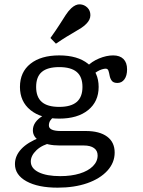

<svg xmlns="http://www.w3.org/2000/svg" viewBox="-20 -686 668 899"><path d="M250 192.7Q158.1 192.7 104 162.9Q50 133.1 50 82.3Q50 43.5 79.8 11.7Q109.7 -20.2 168.5 -42.7L224.2 -18.5Q177.4 -8.1 150.8 17.3Q124.2 42.7 124.2 70.2Q124.2 102.4 161.3 120.6Q198.4 138.7 262.1 138.7Q313.7 138.7 353.2 126.6Q392.7 114.5 414.9 92.3Q437.1 70.2 437.1 41.9Q437.1 19.4 420.2 7.3Q403.2 -4.8 372.6 -4.8H259.7Q202.4 -4.8 168.1 -24.2Q133.9 -43.5 133.9 -75.8Q133.9 -96 146 -113.3Q158.1 -130.6 183.1 -145.2L231.5 -137.9Q220.2 -129.8 214.5 -120.2Q208.9 -110.5 208.9 -98.4Q208.9 -85.5 223 -79Q237.1 -72.6 264.5 -72.6H381.5Q446 -72.6 481.5 -46.4Q516.9 -20.2 516.9 28.2Q516.9 75.8 482.7 113.3Q448.4 150.8 388.3 171.8Q328.2 192.7 250 192.7ZM257.3 -130.6Q171.8 -130.6 122.6 -170.6Q73.4 -210.5 73.4 -279Q73.4 -348.4 122.6 -387.5Q171.8 -426.6 257.3 -426.6Q343.5 -426.6 392.7 -387.1Q441.9 -347.6 441.9 -279Q441.9 -210.5 392.7 -170.6Q343.5 -130.6 257.3 -130.6ZM257.3 -185.5Q312.1 -185.5 339.1 -208.5Q366.1 -231.5 366.1 -279Q366.1 -326.6 339.1 -349.2Q312.1 -371.8 257.3 -371.8Q202.4 -371.8 175.8 -349.2Q149.2 -326.6 149.2 -279Q149.2 -231.5 175.8 -208.5Q202.4 -185.5 257.3 -185.5ZM529.8 -297.6Q511.3 -297.6 503.6 -307.7Q496 -317.7 493.5 -331Q491.1 -344.4 487.9 -354.4Q484.7 -364.5 475 -364.5Q467.7 -364.5 457.3 -361.3Q446.8 -358.1 435.9 -351.6Q425 -345.2 414.5 -335.5L387.1 -374.2Q408.9 -397.6 443.5 -412.1Q478.2 -426.6 509.7 -426.6Q541.1 -426.6 558.1 -409.7Q575 -392.7 575 -361.3Q575 -331.5 562.5 -314.5Q550 -297.6 529.8 -297.6ZM241.9 -481.5 216.1 -508.1Q242.7 -545.2 259.3 -571.4Q275.8 -597.6 287.9 -616.1Q300 -634.7 313.7 -647.6Q334.7 -666.9 354.8 -665.7Q375 -664.5 389.5 -650Q403.2 -636.3 403.2 -614.9Q403.2 -593.5 383.9 -574.2Q373.4 -563.7 360.5 -555.2Q347.6 -546.8 330.6 -537.1Q313.7 -527.4 291.9 -514.1Q270.2 -500.8 241.9 -481.5Z"/></svg>

Font: Playfair 5pt SemiExpanded Light
Style: Regular
Weight: 300
Width: 6
Designer: Claus Eggers Sørensen
Foundry: Claus Eggers Sørensen
Version: Version 2.203